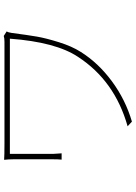

<svg xmlns="http://www.w3.org/2000/svg" viewBox="133 -853 734 1040"><g transform="rotate(-90 500.0 -333.0)"><path d="M825.2 -679.7 849.6 -664.1Q844.7 -656.2 841.8 -637.7Q830.1 -548.8 821.8 -500.5Q813.5 -452.1 791.5 -381.3Q769.5 -310.5 738.3 -261.7Q678.7 -167 579.6 -93.8Q480.5 -20.5 361.3 14.6L335.9 -8.8Q582 -78.1 711.9 -277.3Q792 -397.5 810.5 -646.5H186.5V-412.1Q186.5 -404.3 188 -388.2Q189.5 -372.1 189.5 -366.2H155.3Q157.2 -383.8 157.2 -412.1V-627.9Q157.2 -652.3 154.3 -677.7Q176.8 -675.8 245.1 -675.8H793.9Q814.5 -675.8 825.2 -679.7Z"/></g></svg>

Font: Gen Shin Gothic Monospace ExtraLight
Style: Regular
Weight: 200
Designer: [Source Han Sans]
Ryoko NISHIZUKA  (kana & ideographs); Paul D. Hunt (Latin, Greek & Cyrillic); Wenlong ZHANG  (bopomofo
Version: Version 1.002.20150607